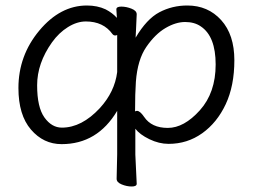

<svg xmlns="http://www.w3.org/2000/svg" viewBox="-20 -506 920 698"><path d="M477 162Q477 172 459 172Q441 172 422.5 164.5Q404 157 404 144L406 55V-103Q334 18 204 18Q138 18 92.5 -35Q47 -88 47 -186Q47 -304 123 -395Q199 -486 296 -486Q334 -486 364 -472Q389 -459 405 -441Q404 -457 403 -472Q403 -482 421 -482Q439 -482 458 -474.5Q477 -467 477 -454Q477 -448 476 -432Q475 -416 474.5 -398.5Q474 -381 473 -369Q513 -437 559.5 -461.5Q606 -486 661 -486Q736 -486 784 -433Q832 -380 832 -287Q832 -194 800.5 -127Q769 -60 715 -21.5Q661 17 593 17Q558 17 523 0Q488 -17 472 -38V56ZM205 -42Q277 -42 343 -113Q397 -172 406 -244V-379Q403 -377 399 -377Q393 -377 389 -382Q356 -428 292 -428Q260 -428 227 -407.5Q194 -387 169 -352Q115 -276 115 -196Q115 -116 141.5 -79Q168 -42 205 -42ZM504 -81Q531 -41 590 -41Q649 -41 706.5 -105Q764 -169 764 -271.5Q764 -374 710 -410Q687 -426 653 -426Q619 -426 581.5 -404Q544 -382 512 -335.5Q480 -289 474 -209Q471 -167 471 -101Q475 -103 478 -103Q489 -103 504 -81Z"/></svg>

Font: LXGW WenKai TC
Style: Regular
Weight: 400
Designer: LXGW / Fontworks Inc.
Foundry: LXGW / Fontworks Inc.
Version: Version 1.330